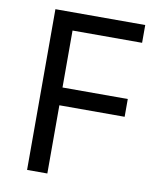

<svg xmlns="http://www.w3.org/2000/svg" viewBox="-81 -777 681 840"><g transform="rotate(10 259.5 -357.0)"><path d="M187 0H97V-714H496V-635H187V-382H477V-303H187Z"/></g></svg>

Font: Noto Sans Pahawh Hmong
Style: Regular
Weight: 400
Designer: Monotype Design Team
Foundry: Monotype Imaging Inc.
Version: Version 2.001; ttfautohint (v1.8.4.7-5d5b)